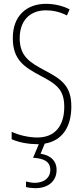

<svg xmlns="http://www.w3.org/2000/svg" viewBox="-20 -744 435 1004"><path d="M276 144C276 99 247 68 192 60L214 7C303 -8 353 -77 353 -187C353 -297 300 -331 208 -379C136 -418 83 -450 83 -544C83 -633 133 -690 221 -690C250 -690 291 -684 330 -663L344 -695C315 -711 268 -724 221 -724C118 -724 46 -660 47 -543C47 -430 110 -392 188 -350C276 -304 316 -276 316 -185C316 -89 270 -25 175 -25C131 -25 78 -37 41 -55V-16C81 2 133 10 176 10C178 10 181 10 183 10L153 81C206 84 243 99 243 144C243 188 208 212 162 212C148 212 130 209 116 205V234C131 238 150 240 164 240C233 240 276 203 276 144Z"/></svg>

Font: Noto Sans Bengali ExtraCondensed ExtraLight
Style: Regular
Weight: 200
Width: 2
Designer: Joana Ranito - Universal Thirst; Jelle Bosma - Monotype Design Team
Foundry: Universal Thirst ehf.
Version: Version 3.000